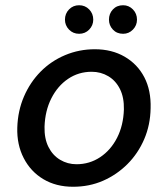

<svg xmlns="http://www.w3.org/2000/svg" viewBox="-20 -701 642 733"><path d="M259 12Q194 12 145.5 -17Q97 -46 70.5 -97.5Q44 -149 46 -214Q48 -278 71.5 -332.5Q95 -387 135 -427.5Q175 -468 228.5 -490.5Q282 -513 342 -513Q407 -513 456 -484.5Q505 -456 531 -406Q557 -356 555 -288Q554 -224 530.5 -169.5Q507 -115 466.5 -74.5Q426 -34 373.5 -11Q321 12 259 12ZM272 -74Q322 -74 362.5 -101Q403 -128 427 -175Q451 -222 453 -283Q454 -329 438 -361Q422 -393 393.5 -410Q365 -427 330 -427Q280 -427 240 -400Q200 -373 176 -325.5Q152 -278 150 -217Q149 -172 165 -140Q181 -108 209.5 -91Q238 -74 272 -74ZM282 -572Q259 -572 243.5 -588Q228 -604 228 -626Q228 -649 243.5 -665Q259 -681 282 -681Q305 -681 320.5 -665Q336 -649 336 -626Q336 -604 320.5 -588Q305 -572 282 -572ZM450 -572Q426 -572 411 -588Q396 -604 396 -626Q396 -649 411 -665Q426 -681 450 -681Q472 -681 487.5 -665Q503 -649 503 -626Q503 -604 487.5 -588Q472 -572 450 -572Z"/></svg>

Font: DM Sans 18pt Medium
Style: Italic
Weight: 500
Italic angle: -10°
Designer: Colophon Foundry, Jonny Pinhorn
Foundry: Colophon Foundry
Version: Version 4.004;gftools[0.9.30]